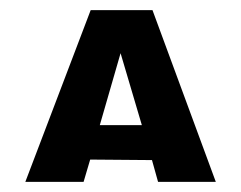

<svg xmlns="http://www.w3.org/2000/svg" viewBox="-20 -358 476 379"><path d="M177 -111H260L218 -253ZM159 -338H281L406 1H292L280 -42L158 -43L145 1H30Z"/></svg>

Font: RIT Keram
Style: Bold
Weight: 700
Designer: Sanesh MV
Version: Version 1.0